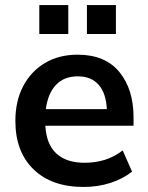

<svg xmlns="http://www.w3.org/2000/svg" viewBox="-20 -732 588 762"><path d="M312 10Q185 10 113 -60Q41 -130 41 -252Q41 -331 72 -390Q103 -449 158.5 -482Q214 -515 288 -515Q397 -515 453.5 -446.5Q510 -378 510 -266V-233H160Q164 -159 204 -122.5Q244 -86 315 -86Q358 -86 395.5 -97.5Q433 -109 467 -135L504 -51Q468 -22 418 -6Q368 10 312 10ZM289 -429Q234 -429 202 -395Q170 -361 162 -299H404Q401 -362 371.5 -395.5Q342 -429 289 -429ZM325 -597V-712H440V-597ZM136 -597V-712H251V-597Z"/></svg>

Font: MulishBold
Style: Bold
Weight: 700
Designer: Vernon Adams
Foundry: Vernon Adams
Version: Version 3.602; ttfautohint (v1.8.3)